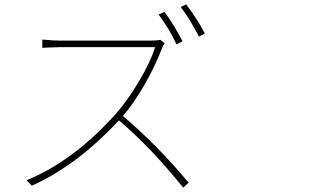

<svg xmlns="http://www.w3.org/2000/svg" viewBox="-20 -851 1540 893"><path d="M829.1 -659.2 800.8 -644.5Q768.6 -714.8 717.8 -783.2L745.1 -795.9Q793 -729.5 829.1 -659.2ZM725.6 -666 746.1 -649.4Q737.3 -638.7 732.4 -624Q704.1 -548.8 654.3 -460.9Q604.5 -373 551.8 -311.5Q711.9 -175.8 857.4 -1L832 21.5Q680.7 -166 533.2 -291Q335.9 -80.1 127.9 12.7L103.5 -12.7Q320.3 -100.6 517.6 -320.3Q572.3 -381.8 626.5 -472.7Q680.7 -563.5 701.2 -631.8H260.7L176.8 -628.9V-667Q228.5 -662.1 260.7 -662.1H679.7Q710.9 -662.1 725.6 -666ZM820.3 -818.4 845.7 -831.1Q901.4 -756.8 932.6 -695.3L905.3 -680.7Q859.4 -769.5 820.3 -818.4Z"/></svg>

Font: Bpmf Zihi Sans ExtraLight
Style: ExtraLight
Weight: 250
Foundry: But Ko
Version: Version 1.320